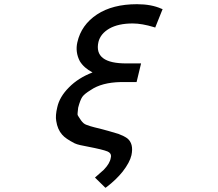

<svg xmlns="http://www.w3.org/2000/svg" viewBox="-20 -770 1040 915"><path d="M432.6 76.2 474.6 39.1Q503.9 8.8 507.8 -17.6Q512.7 -34.2 500 -43.9Q491.2 -51.8 431.6 -64.5Q418.9 -67.4 397.9 -71.3Q377 -75.2 361.8 -78.6Q346.7 -82 335.9 -86.9Q292 -109.4 276.4 -127.9Q253.9 -153.3 248 -193.4Q243.2 -218.8 252.9 -258.8Q263.7 -308.6 308.6 -353.5Q352.5 -398.4 420.9 -424.8Q379.9 -446.3 360.4 -478.5Q337.9 -521.5 348.6 -568.4Q367.2 -651.4 442.4 -701.2Q516.6 -750 632.8 -750Q701.2 -750 749 -728.5L754.9 -726.6L719.7 -638.7L713.9 -640.6Q656.2 -658.2 612.3 -658.2Q543.9 -658.2 501 -633.8Q459 -609.4 449.2 -570.3Q425.8 -466.8 584 -467.8H652.3L630.9 -378.9H554.7Q464.8 -377 412.1 -340.8Q381.8 -322.3 372.1 -308.1Q362.3 -293.9 352.5 -256.8Q348.6 -225.6 350.1 -221.7Q351.6 -217.8 366.2 -196.3Q371.1 -189.5 377.4 -183.6Q383.8 -177.7 394 -174.3Q404.3 -170.9 411.1 -168.5Q418 -166 432.6 -162.6Q447.3 -159.2 455.1 -157.2Q493.2 -147.5 544.9 -131.8Q570.3 -122.1 585.9 -111.3Q618.2 -85.9 606.4 -30.3Q598.6 3.9 564.5 47.9Q533.2 86.9 488.3 121.1L482.4 125Z"/></svg>

Font: RobotoJAA
Style: Medium
Weight: 500
Version: Version 2.05; 2016-11-05